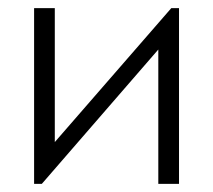

<svg xmlns="http://www.w3.org/2000/svg" viewBox="-20 -453 525 473"><path d="M64 -433H115V-103L402 -433H421V0H370V-331L83 0H64Z"/></svg>

Font: Tilda Sans Light
Style: Regular
Weight: 300
Designer: ParaType Ltd
Foundry: ParaType Ltd
Version: Version 1.009